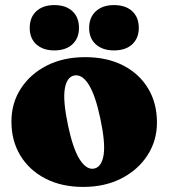

<svg xmlns="http://www.w3.org/2000/svg" viewBox="-20 -722 664 756"><path d="M315.5 -497Q400.5 -497 464 -464.8Q527.5 -432.5 562.8 -374.5Q598 -316.5 598 -239.5Q598 -168.5 561 -111Q524 -53.5 458.8 -19.8Q393.5 14 307.5 14Q222.5 14 159 -18.8Q95.5 -51.5 60.2 -109.5Q25 -167.5 25 -243.5Q25 -316 62 -373.2Q99 -430.5 164.2 -463.8Q229.5 -497 315.5 -497ZM352 -58.5Q380.5 -65.5 388 -112Q395.5 -158.5 375 -255.5Q355.5 -348 328.8 -389.8Q302 -431.5 271 -424.5Q242.5 -418 235 -371.2Q227.5 -324.5 248 -227.5Q267.5 -135 294.5 -93.2Q321.5 -51.5 352 -58.5ZM194 -523.5Q149.5 -523.5 123.2 -547.2Q97 -571 97 -612Q97 -654 123.2 -678Q149.5 -702 194 -702Q239 -702 265 -678Q291 -654 291 -612Q291 -571.5 265 -547.5Q239 -523.5 194 -523.5ZM428.5 -523.5Q384 -523.5 357.5 -547.2Q331 -571 331 -612Q331 -653.5 357.5 -677.8Q384 -702 428.5 -702Q474.5 -702 500.5 -678Q526.5 -654 526.5 -612Q526.5 -571.5 500.5 -547.5Q474.5 -523.5 428.5 -523.5Z"/></svg>

Font: Fraunces 9pt S000 Black
Style: Regular
Weight: 900
Version: Version 1.000; ttfautohint (v1.8.3)